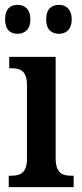

<svg xmlns="http://www.w3.org/2000/svg" viewBox="-20 -770 337 790"><path d="M223 -631C249 -631 275 -646 275 -690C275 -735 249 -750 223 -750C194 -750 170 -735 170 -690C170 -646 194 -631 223 -631ZM52 -631C79 -631 105 -646 105 -690C105 -735 79 -750 52 -750C24 -750 1 -735 1 -690C1 -646 24 -631 52 -631ZM16 0H283V-47H273C235 -47 209 -59 209 -120V-536H18V-489H29C65 -489 91 -477 91 -420V-117C91 -59 64 -47 26 -47H16Z"/></svg>

Font: Noto Serif Georgian Condensed SemiBold
Style: Regular
Weight: 600
Width: 3
Designer: Monotype Design Team, Akaki Razmadze
Foundry: Google LLC
Version: Version 2.003